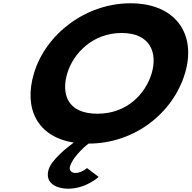

<svg xmlns="http://www.w3.org/2000/svg" viewBox="-20 -860 1167 1170"><path d="M389.9 -413C426.7 -536 545.8 -659 721.2 -659C897.9 -659 940.9 -536 904.2 -413C867.4 -290 755.6 -167 574.1 -167C387.7 -167 353.1 -290 389.9 -413ZM186.9 -413C122.6 -197.9 208.1 -25.8 429.5 8.7C383.3 42.8 293.7 114.9 276.3 173C250.3 260 330.9 290 393.8 290C505.1 290 581.1 218 581.1 218L510.1 164C510.1 164 477 194 439.5 194C418.9 194 398.9 180 406.4 155C427.3 85 519.6 15 519.6 15C801.1 15 1035.1 -172 1107.2 -413C1179.2 -654 1048.9 -840 775.4 -840C503.6 -840 259 -654 186.9 -413Z"/></svg>

Font: Hussar
Style: BdSuprExtOblThree
Weight: 700
Foundry: Cannot Into Space Fonts
Version: Version 2.00